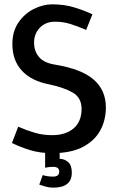

<svg xmlns="http://www.w3.org/2000/svg" viewBox="-20 -696 543 885"><path d="M468 -201Q468 -142 442 -94.5Q416 -47 361.5 -18.5Q307 10 220 10Q165 10 119 -4Q73 -18 35 -37L64 -112Q103 -95 140.5 -84Q178 -73 220 -73Q283 -73 319.5 -104.5Q356 -136 356 -194Q356 -246 315 -269.5Q274 -293 207 -307Q124 -323 80.5 -370.5Q37 -418 37 -493Q37 -552 65.5 -593Q94 -634 136.5 -655Q179 -676 220 -676Q276 -676 322 -662Q368 -648 406 -630L377 -558Q338 -575 304.5 -585.5Q271 -596 234 -596Q190 -596 163.5 -568Q137 -540 137 -500Q137 -460 160 -433Q183 -406 234 -398Q356 -378 412 -329Q468 -280 468 -201ZM225 73Q217 73 207 74Q197 75 188 77V0H255V36Q276 36 293.5 50.5Q311 65 311 100Q311 169 225 169Q206 169 190 164Q174 159 161 155L177 111Q198 118 225 118Q253 118 253 95Q253 73 225 73Z"/></svg>

Font: Epunda Sans Medium
Style: Regular
Weight: 500
Designer: Simon Atzbach
Foundry: typofactur
Version: Version 2.204; ttfautohint (v1.8.4.7-5d5b)